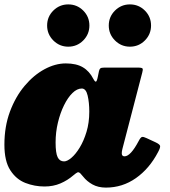

<svg xmlns="http://www.w3.org/2000/svg" viewBox="-31 -827 773 872"><path d="M687 -136.5Q647.5 -61 586.2 -18Q525 25 450 25Q415 25 389.2 10.8Q363.5 -3.5 347 -24.5Q339.5 -34 334 -39.5Q326.5 -46.5 320.8 -44Q315 -41.5 302 -30.5Q276 -8 243.5 6Q211 20 171 20Q126 20 84.2 3.8Q42.5 -12.5 15.8 -53.8Q-11 -95 -11 -170Q-11 -252.5 14.2 -320.2Q39.5 -388 80.8 -437Q122 -486 171 -512.5Q220 -539 268 -539Q315.5 -539 345.2 -521.5Q375 -504 393 -468.5Q398.5 -457.5 403.5 -456.2Q408.5 -455 413 -477L418.5 -504Q420.5 -513 424.8 -516.5Q429 -520 443 -520H596Q614 -520 616.5 -515.5Q619 -511 615 -497L525 -151Q522 -139 522 -131Q522 -117 534.5 -117Q562 -117 598.5 -186Q607.5 -203.5 614 -205Q620.5 -206.5 635 -199.5L676 -180.5Q694 -172 696 -164.5Q698 -157 687 -136.5ZM374.5 -320Q374.5 -361.5 367 -393.2Q359.5 -425 340.5 -425Q319 -425 298 -404.5Q277 -384 259.8 -349Q242.5 -314 232 -270.2Q221.5 -226.5 221.5 -180Q221.5 -132 230.8 -113Q240 -94 260 -94Q274 -94 293.2 -110.2Q312.5 -126.5 331 -156.8Q349.5 -187 362 -228.5Q374.5 -270 374.5 -320ZM559 -615Q519.5 -615 491.2 -643.2Q463 -671.5 463 -711Q463 -751 491.2 -779Q519.5 -807 559 -807Q599 -807 627 -779Q655 -751 655 -711Q655 -671.5 627 -643.2Q599 -615 559 -615ZM279 -615Q239.5 -615 211.2 -643.2Q183 -671.5 183 -711Q183 -751 211.2 -779Q239.5 -807 279 -807Q319 -807 347 -779Q375 -751 375 -711Q375 -671.5 347 -643.2Q319 -615 279 -615Z"/></svg>

Font: Besley* Fatface
Style: Italic
Weight: 900
Italic angle: -13°
Designer: Owen Earl
Foundry: indestructible type*
Version: Version 3.000; ttfautohint (v1.8.3)